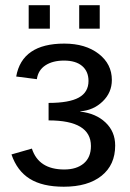

<svg xmlns="http://www.w3.org/2000/svg" viewBox="-20 -705 498 735"><path d="M224.1 9.8Q142.6 9.8 94 -20.5Q45.4 -50.8 23.9 -113.8L102.1 -136.2Q127.9 -56.2 226.1 -56.2Q272.9 -56.2 300.5 -79.3Q328.1 -102.5 328.1 -146Q328.1 -244.1 166 -244.1V-311Q244.6 -311 281.7 -331.5Q318.8 -352.1 318.8 -395Q318.8 -431.6 294.4 -452.4Q270 -473.1 225.1 -473.1Q181.6 -473.1 153.8 -454.8Q126 -436.5 121.1 -401.9L42 -412.1Q64.5 -538.1 226.1 -538.1Q307.1 -538.1 357.7 -499Q408.2 -460 408.2 -398.9Q408.2 -350.6 373 -316.7Q337.9 -282.7 287.1 -278.8V-277.8Q347.2 -271 384 -236.1Q420.9 -201.2 420.9 -147.9Q420.9 -73.7 368.7 -32Q316.4 9.8 224.1 9.8ZM361.8 -595.2H283.2V-685.1H361.8ZM170.9 -595.2H89.8V-685.1H170.9Z"/></svg>

Font: Libra Sans Modern
Style: Regular
Weight: 400
Foundry: Stefan Peev, Context Ltd
Version: Version 1.000